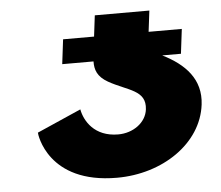

<svg xmlns="http://www.w3.org/2000/svg" viewBox="-46 -650 807 700"><g transform="rotate(-5 357.0 -299.5)"><path d="M243 -261C251 -218 286 -158 373.1 -158C427.6 -158 475.3 -192 481.2 -240C489.9 -311 421.3 -314 352.3 -353C313.9 -374.9 305.6 -400.7 306.2 -431H191.7L202.7 -521H316.1L325.5 -598H525.2L515.7 -521H637.2L626.2 -431H557.6C639.6 -390.3 696.5 -331.8 685.2 -240C667.9 -99 521.9 -1 355.1 -1C101.4 -1 81 -185 81.6 -190Z"/></g></svg>

Font: Hussar
Style: BdSuprExtOblOne
Weight: 700
Foundry: Cannot Into Space Fonts
Version: Version 2.00